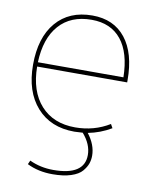

<svg xmlns="http://www.w3.org/2000/svg" viewBox="-84 -596 725 882"><g transform="rotate(10 278.5 -155.0)"><path d="M66 -275H465Q463 -389 414.5 -449.5Q366 -510 276 -510Q179 -510 124.5 -448.5Q70 -387 66 -275ZM348 5Q386 54 386 105Q386 124 380 141.5Q374 159 358 178Q342 197 307 208.5Q272 220 221 220Q154 220 102 194L110 176Q161 200 221 200Q366 200 366 105Q366 55 325 8Q299 10 286 10Q175 10 110.5 -62.5Q46 -135 46 -260Q46 -387 107 -458.5Q168 -530 276 -530Q376 -530 431 -460.5Q486 -391 486 -265V-255H66Q67 -140 125.5 -75Q184 -10 286 -10Q374 -10 446 -54L456 -36Q405 -6 348 5Z"/></g></svg>

Font: Mplus 1p Thin
Style: Regular
Weight: 250
Version: Version 1.061